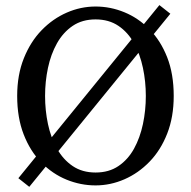

<svg xmlns="http://www.w3.org/2000/svg" viewBox="-20 -710 747 751"><path d="M646.3 -656.3 94.5 20.8 51.8 -13 603.5 -690.1ZM156.3 -334.6Q156.3 -278.3 167.6 -224.8Q178.9 -171.4 202.9 -128.6Q227 -85.8 264.3 -60.5Q301.7 -35.2 353.8 -35.2Q406 -35.2 443.3 -60.5Q480.7 -85.8 504.3 -128.6Q527.8 -171.4 539.1 -224.8Q550.4 -278.3 550.4 -334.6Q550.4 -391 539.1 -444.4Q527.8 -497.9 504.3 -540.7Q480.7 -583.5 443.3 -608.8Q406 -634.1 353.8 -634.1Q301.7 -634.1 264.3 -608.8Q227 -583.5 202.9 -540.7Q178.9 -497.9 167.6 -444.4Q156.3 -391 156.3 -334.6ZM353.8 -684.5Q412 -684.5 466.7 -662Q521.3 -639.6 564.9 -595.2Q608.5 -550.7 634 -485.7Q659.5 -420.7 659.5 -334.6Q659.5 -252.4 634 -187.4Q608.5 -122.4 564.9 -77.5Q521.3 -32.5 466.7 -8.7Q412 15.2 353.8 15.2Q295.6 15.2 240.5 -7.2Q185.4 -29.7 141.8 -74.1Q98.2 -118.5 72.7 -184Q47.2 -249.5 47.2 -334.6Q47.2 -416.9 73.2 -481.9Q99.2 -546.9 142.8 -591.8Q186.3 -636.7 241 -660.6Q295.6 -684.5 353.8 -684.5Z"/></svg>

Font: Adobe Variable Font Prototype
Style: Regular
Weight: 389
Designer: Frank Grießhammer
Foundry: Adobe
Version: Version 1.004;hotconv 1.0.113;makeotfexe 2.5.65598